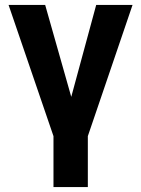

<svg xmlns="http://www.w3.org/2000/svg" viewBox="-20 -550 565 769"><path d="M160.9 -530.3 265.4 -162.1 365.3 -530.3H510.9L331.8 -4.7V199.2H194.2V-4.7L14.3 -530.3Z"/></svg>

Font: Pretendard JP Variable
Style: Regular
Weight: 400
Designer: Base glyphs from Inter by Rasmus Andersson; Hangul glyphs from Noto Sans CJK(Source Han Sans) by Jang Soo-young and Kang
Foundry: Kil Hyung-jin
Version: Version 1.307;Glyphs 3.2 (3192)